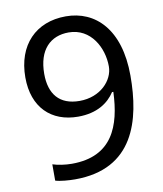

<svg xmlns="http://www.w3.org/2000/svg" viewBox="-83 -791 737 869"><g transform="rotate(-10 286.0 -357.0)"><path d="M520 -409C520 -622 414 -724 278 -724C140 -724 50 -632 50 -483C50 -345 132 -267 255 -267C342 -267 395 -304 425 -350H431C425 -194 376 -62 190 -62C160 -62 126 -67 102 -75V0C124 7 165 10 192 10C462 10 520 -204 520 -409ZM278 -650C380 -650 431 -553 431 -467C431 -403 370 -336 274 -336C181 -336 137 -392 137 -484C137 -596 195 -650 278 -650Z"/></g></svg>

Font: Noto Sans Hebrew Droid Medium
Style: Regular
Weight: 500
Designer: Monotype Design Team
Foundry: Monotype Imaging Inc.
Version: Version 1.100